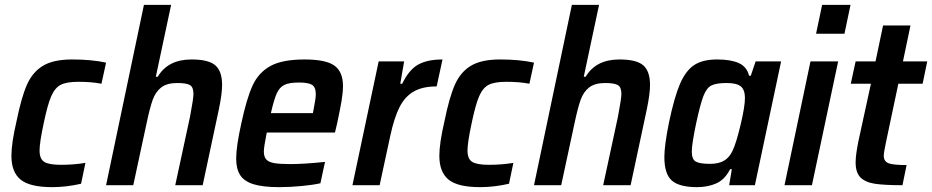

<svg xmlns="http://www.w3.org/2000/svg" viewBox="-20 -763 3840 791"><path d="M27 -121Q27 -173 48 -263Q68 -362 91 -414Q114 -466 157 -492Q200 -518 277 -518Q357 -518 417 -505L398 -418Q358 -426 303 -426Q254 -426 230 -413.5Q206 -401 191 -366.5Q176 -332 160 -255Q143 -176 143 -143Q143 -108 162.5 -96Q182 -84 231 -84Q284 -84 332 -92L314 -6Q253 8 195 8Q103 8 65 -23Q27 -54 27 -121Z M573 -743H685L622 -447H630Q672 -518 769 -518Q840 -518 867.5 -493.5Q895 -469 895 -413Q895 -377 882 -314L815 0H702L763 -283Q777 -357 777 -376Q777 -404 762.5 -412.5Q748 -421 710 -421Q668 -421 644.5 -403Q621 -385 609 -351.5Q597 -318 583 -251L529 0H417Z M953 -110Q953 -159 974 -254Q996 -357 1020.5 -410.5Q1045 -464 1094 -491Q1143 -518 1235 -518Q1323 -518 1358 -492.5Q1393 -467 1393 -409Q1393 -382 1387 -346.5Q1381 -311 1369 -255L1360 -217H1079Q1067 -157 1067 -139Q1067 -117 1077 -106Q1087 -95 1110 -91Q1133 -87 1177 -87Q1231 -87 1319 -96L1300 -8Q1269 -1 1221.5 3.5Q1174 8 1131 8Q1063 8 1024.5 -4Q986 -16 969.5 -41.5Q953 -67 953 -110ZM1269 -297 1271 -307Q1281 -357 1281 -375Q1281 -404 1265.5 -413.5Q1250 -423 1212 -423Q1172 -423 1152 -413.5Q1132 -404 1120.5 -379Q1109 -354 1096 -297Z M1540 -510H1645L1629 -418H1637Q1665 -476 1703 -497Q1741 -518 1803 -518L1779 -407Q1721 -407 1684.5 -386Q1648 -365 1626 -321.5Q1604 -278 1588 -204L1544 0H1432Z M1790 -121Q1790 -173 1811 -263Q1831 -362 1854 -414Q1877 -466 1920 -492Q1963 -518 2040 -518Q2120 -518 2180 -505L2161 -418Q2121 -426 2066 -426Q2017 -426 1993 -413.5Q1969 -401 1954 -366.5Q1939 -332 1923 -255Q1906 -176 1906 -143Q1906 -108 1925.5 -96Q1945 -84 1994 -84Q2047 -84 2095 -92L2077 -6Q2016 8 1958 8Q1866 8 1828 -23Q1790 -54 1790 -121Z M2336 -743H2448L2385 -447H2393Q2435 -518 2532 -518Q2603 -518 2630.5 -493.5Q2658 -469 2658 -413Q2658 -377 2645 -314L2578 0H2465L2526 -283Q2540 -357 2540 -376Q2540 -404 2525.5 -412.5Q2511 -421 2473 -421Q2431 -421 2407.5 -403Q2384 -385 2372 -351.5Q2360 -318 2346 -251L2292 0H2180Z M2717 -116Q2717 -163 2736 -258Q2758 -363 2781.5 -417.5Q2805 -472 2840 -495Q2875 -518 2934 -518Q2991 -518 3024 -503Q3057 -488 3066 -451H3073L3093 -510H3198L3090 0H2984L2995 -66H2988Q2966 -23 2931 -7.5Q2896 8 2852 8Q2779 8 2748 -19Q2717 -46 2717 -116ZM2998 -142Q3013 -173 3031 -248.5Q3049 -324 3049 -359Q3049 -393 3032 -407Q3015 -421 2974 -421Q2931 -421 2911 -411Q2891 -401 2878 -367.5Q2865 -334 2848 -255Q2840 -217 2835 -186Q2830 -155 2830 -139Q2830 -107 2846 -97.5Q2862 -88 2905 -88Q2941 -88 2963 -101Q2985 -114 2998 -142Z M3342 -624 3367 -743H3484L3459 -624ZM3212 0 3319 -510H3433L3325 0Z M3505 -94Q3505 -124 3516 -179L3568 -418H3485L3505 -510H3587L3618 -658H3731L3700 -510H3800L3781 -418H3681L3630 -177Q3621 -135 3621 -121Q3621 -98 3640.5 -90.5Q3660 -83 3715 -83L3698 0Q3623 0 3584 -6Q3545 -12 3525 -32Q3505 -52 3505 -94Z"/></svg>

Font: Saira Semi Condensed Medium
Style: Italic
Weight: 500
Width: 4
Italic angle: -12°
Designer: Hector Gatti with collaboration of the Omnibus-Type team
Foundry: Omnibus-Type
Version: Version 1.001; ttfautohint (v1.8)